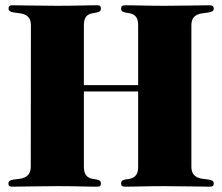

<svg xmlns="http://www.w3.org/2000/svg" viewBox="-20 -700 836 722"><path d="M499.5 -379.9V-604Q499.5 -621.6 494.9 -630.9Q490.2 -640.1 482.9 -644.5Q475.6 -648.9 467.5 -650.1Q459.5 -651.4 452.1 -652.8Q444.8 -654.3 440.2 -657.2Q435.5 -660.2 435.5 -668Q435.5 -674.8 439 -677.5Q442.4 -680.2 450.7 -680.2Q462.4 -680.2 478.5 -679.9Q494.6 -679.7 513.9 -679.2Q533.2 -678.7 554.9 -678.5Q576.7 -678.2 599.6 -678.2Q654.3 -678.2 696.8 -679.2Q739.3 -680.2 768.6 -680.2Q783.7 -680.2 783.7 -668Q783.7 -660.2 777.6 -657.2Q771.5 -654.3 762 -652.8Q752.4 -651.4 741.7 -650.1Q731 -648.9 721.4 -644.5Q711.9 -640.1 705.8 -630.9Q699.7 -621.6 699.7 -604V-74.2Q699.7 -56.6 705.8 -47.4Q711.9 -38.1 721.4 -33.4Q731 -28.8 741.7 -27.6Q752.4 -26.4 762 -25.1Q771.5 -23.9 777.6 -20.8Q783.7 -17.6 783.7 -9.8Q783.7 -2.9 780.3 -0.5Q776.9 2 768.6 2Q739.3 2 697 1Q654.8 0 600.1 0Q577.1 0 555.4 0.2Q533.7 0.5 514.2 1Q494.6 1.5 478.5 1.7Q462.4 2 450.7 2Q442.4 2 439 -0.5Q435.5 -2.9 435.5 -9.8Q435.5 -18.1 440.2 -21Q444.8 -23.9 452.1 -25.1Q459.5 -26.4 467.5 -27.6Q475.6 -28.8 482.9 -33.4Q490.2 -38.1 494.9 -47.4Q499.5 -56.6 499.5 -74.2V-356H295.4V-74.2Q295.4 -56.6 300 -47.4Q304.7 -38.1 312 -33.4Q319.3 -28.8 327.4 -27.6Q335.4 -26.4 342.8 -25.1Q350.1 -23.9 354.7 -20.8Q359.4 -17.6 359.4 -9.8Q359.4 -2.9 356.2 -0.5Q353 2 344.7 2Q333 2 316.9 1.7Q300.8 1.5 281.5 1Q262.2 0.5 240.5 0.2Q218.8 0 195.8 0Q141.1 0 98.4 1Q55.7 2 26.4 2Q18.1 2 14.9 -0.5Q11.7 -2.9 11.7 -9.8Q11.7 -18.1 17.8 -21Q23.9 -23.9 33.4 -25.1Q43 -26.4 53.7 -27.6Q64.5 -28.8 74 -33.4Q83.5 -38.1 89.6 -47.4Q95.7 -56.6 95.7 -74.2L96.2 -604Q96.2 -621.6 90.1 -630.9Q84 -640.1 74.5 -644.5Q64.9 -648.9 54.2 -650.1Q43.5 -651.4 33.9 -652.8Q24.4 -654.3 18.3 -657.2Q12.2 -660.2 12.2 -668Q12.2 -674.8 15.4 -677.5Q18.6 -680.2 26.9 -680.2Q56.2 -680.2 98.4 -679.2Q140.6 -678.2 195.3 -678.2Q218.3 -678.2 240 -678.5Q261.7 -678.7 281.2 -679.2Q300.8 -679.7 316.9 -679.9Q333 -680.2 344.7 -680.2Q353 -680.2 356.2 -677.5Q359.4 -674.8 359.4 -668Q359.4 -660.2 354.7 -657.2Q350.1 -654.3 342.8 -652.8Q335.4 -651.4 327.4 -650.1Q319.3 -648.9 312 -644.5Q304.7 -640.1 300 -630.9Q295.4 -621.6 295.4 -604V-379.9Z"/></svg>

Font: XB Zar
Style: Bold
Weight: 700
Designer: Behnam
Foundry: Irmug
Version: Version 8.005 2009